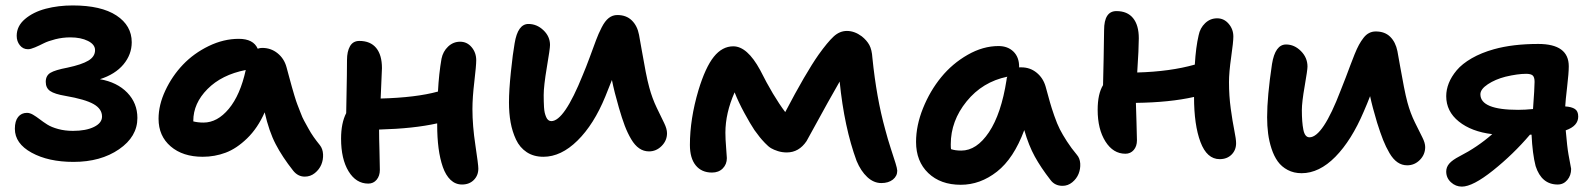

<svg xmlns="http://www.w3.org/2000/svg" viewBox="-20 -631 5925 713"><path d="M252.9 -29.8Q159.7 -29.8 97.4 -64Q35.2 -98.1 35.2 -152.8Q35.2 -181.6 47.4 -196.8Q59.6 -211.9 80.1 -211.9Q90.8 -211.9 102.5 -205.1Q114.3 -198.2 127 -188.5Q139.6 -178.7 155.3 -168.7Q170.9 -158.7 196 -151.9Q221.2 -145 251 -145Q299.3 -145 329.1 -159.7Q358.9 -174.3 358.9 -198.2Q358.9 -226.6 327.6 -244.4Q296.4 -262.2 223.1 -274.9Q182.6 -281.7 166.3 -293Q149.9 -304.2 149.9 -327.1Q149.9 -350.1 167.2 -360.6Q184.6 -371.1 231 -379.9Q283.7 -391.1 308.3 -406Q333 -420.9 333 -444.8Q333 -465.8 306.6 -479Q280.3 -492.2 241.2 -492.2Q212.9 -492.2 185.8 -485.4Q158.7 -478.5 142.3 -470.2Q126 -461.9 109.9 -455.1Q93.8 -448.2 84 -448.2Q65.4 -448.2 53.7 -462.9Q42 -477.5 42 -498Q42 -534.2 72.8 -560.3Q103.5 -586.4 149.9 -598.6Q196.3 -610.8 250 -610.8Q355.5 -610.8 412.4 -573.5Q469.2 -536.1 469.2 -474.1Q469.2 -428.7 438.5 -391.8Q407.7 -355 351.1 -336.9Q415 -325.7 452.6 -286.9Q490.2 -248 490.2 -192.9Q490.2 -123.5 422.1 -76.7Q354 -29.8 252.9 -29.8Z M732.9 -48.8Q658.7 -48.8 613.8 -87.4Q568.8 -126 568.8 -189.9Q568.8 -241.2 594 -294.9Q619.1 -348.6 659.4 -390.9Q699.7 -433.1 755.1 -460Q810.5 -486.8 866.7 -486.8Q920.9 -486.8 937 -450.2Q945.8 -453.1 953.6 -453.1Q986.3 -453.1 1010.7 -433.3Q1035.2 -413.6 1043.9 -381.8Q1045.9 -374 1054 -344.5Q1062 -314.9 1064 -307.9Q1065.9 -300.8 1073.2 -276.4Q1080.6 -252 1084.2 -243.2Q1087.9 -234.4 1095.5 -214.1Q1103 -193.8 1109.4 -182.6Q1115.7 -171.4 1125 -154.3Q1134.3 -137.2 1144.8 -122.3Q1155.3 -107.4 1168 -91.8Q1178.7 -78.1 1179.7 -57.9Q1180.7 -37.6 1173.1 -19.5Q1165.5 -1.5 1149.2 11.7Q1132.8 24.9 1111.8 24.9Q1086.4 24.9 1068.8 2.9Q1028.3 -48.3 1003.7 -95.7Q979 -143.1 962.9 -213.9Q937 -155.3 897.7 -117.2Q858.4 -79.1 817.9 -64Q777.3 -48.8 732.9 -48.8ZM697.8 -182.1V-180.2Q714.8 -175.8 735.8 -175.8Q787.1 -175.8 829.6 -226.8Q872.1 -277.8 892.6 -371.1Q803.2 -353.5 750.5 -300.3Q697.8 -247.1 697.8 -182.1Z M1347.7 50.8Q1302.2 50.8 1274.4 5.1Q1246.6 -40.5 1246.6 -116.2Q1246.6 -173.8 1265.6 -210.9Q1266.1 -234.4 1266.8 -275.9Q1267.6 -317.4 1268.1 -349.9Q1268.6 -382.3 1268.6 -408.2Q1268.6 -439.9 1279.8 -459.5Q1291 -479 1314.5 -479Q1355.5 -479 1377 -452.9Q1398.4 -426.8 1398.4 -377.9Q1398.4 -367.7 1393.6 -265.1Q1524.9 -268.6 1606.4 -291Q1609.9 -357.9 1619.6 -413.1Q1625 -439.9 1644 -458Q1663.1 -476.1 1688.5 -476.1Q1714.4 -476.1 1731.4 -455.8Q1748.5 -435.5 1748.5 -407.2Q1748.5 -387.7 1741.5 -328.1Q1734.4 -268.6 1734.4 -226.1Q1734.4 -164.1 1745.4 -91.8Q1756.3 -19.5 1756.3 -4.9Q1756.3 20.5 1739.5 37.4Q1722.7 54.2 1695.8 54.2Q1671.4 54.2 1653.3 37.1Q1635.3 20 1624.5 -10.7Q1613.8 -41.5 1608.6 -80.8Q1603.5 -120.1 1603.5 -168V-172.9Q1516.1 -153.3 1387.7 -149.9Q1387.7 -120.1 1389.2 -70.3Q1390.6 -20.5 1390.6 0Q1390.6 22 1378.7 36.4Q1366.7 50.8 1347.7 50.8Z M1998 -48.8Q1961.9 -48.8 1936 -65.9Q1910.2 -83 1896.2 -112.8Q1882.3 -142.6 1876.2 -176.5Q1870.1 -210.4 1870.1 -251Q1870.1 -295.4 1877.2 -364Q1884.3 -432.6 1891.1 -470.2Q1902.8 -542 1942.4 -542Q1973.6 -542 1998 -518.8Q2022.5 -495.6 2022.5 -463.9Q2022.5 -450.2 2010.7 -380.9Q1999 -311.5 1999 -277.8Q1999 -264.2 1999.3 -254.9Q1999.5 -245.6 2000.2 -233.2Q2001 -220.7 2002.9 -212.4Q2004.9 -204.1 2008.1 -196.5Q2011.2 -189 2016.1 -185.1Q2021 -181.2 2027.3 -181.2Q2075.2 -181.2 2144 -352.1Q2155.8 -379.9 2170.2 -418.9Q2184.6 -458 2193.4 -481.7Q2202.1 -505.4 2214.4 -529.3Q2226.6 -553.2 2240.7 -564.2Q2254.9 -575.2 2272.5 -575.2Q2305.7 -575.2 2326.2 -555.2Q2346.7 -535.2 2353 -502Q2355.5 -489.3 2363.3 -444.1Q2371.1 -398.9 2377.9 -364Q2384.8 -329.1 2391.1 -306.2Q2401.9 -266.1 2418.9 -230.7Q2436 -195.3 2446.5 -173.8Q2457 -152.3 2457 -136.2Q2457 -108.9 2437 -88.9Q2417 -68.8 2390.1 -68.8Q2370.1 -68.8 2353.8 -80.1Q2337.4 -91.3 2324 -114Q2310.5 -136.7 2300 -164.3Q2289.6 -191.9 2278.3 -231Q2261.2 -289.6 2252.4 -334L2228 -272.9Q2185.5 -168.9 2124.5 -108.9Q2063.5 -48.8 1998 -48.8Z M2624 9.8Q2585.4 9.8 2563.7 -16.8Q2542 -43.5 2542 -92.8Q2542 -189 2573.7 -295.9Q2599.6 -381.3 2630.9 -420.2Q2662.1 -459 2703.1 -459Q2754.9 -459 2802.7 -371.1Q2851.1 -274.4 2896 -214.8Q2971.7 -359.4 3020 -428.2Q3053.2 -474.6 3075.7 -495.4Q3098.1 -516.1 3125 -516.1Q3153.3 -516.1 3180.2 -496.1Q3198.7 -481.4 3208.3 -463.9Q3217.8 -446.3 3219.7 -416Q3234.9 -266.6 3267.1 -150.9Q3276.4 -115.2 3288.1 -79.3Q3299.8 -43.5 3305.7 -24.7Q3311.5 -5.9 3312 2.9Q3312 22.9 3295.7 35.9Q3279.3 48.8 3252.9 48.8Q3224.6 48.8 3200.7 26.6Q3176.8 4.4 3161.1 -33.2Q3115.2 -157.7 3098.1 -328.1Q3071.3 -282.7 2975.1 -106.9Q2946.8 -64.9 2901.9 -64.9Q2884.3 -64.9 2868.9 -69.8Q2853.5 -74.7 2843.5 -80.6Q2833.5 -86.4 2820.6 -100.1Q2807.6 -113.8 2801.5 -121.6Q2795.4 -129.4 2781.7 -147.9Q2766.6 -170.4 2744.4 -211.2Q2722.2 -252 2708 -288.1Q2673.8 -210.9 2673.8 -138.2Q2673.8 -114.7 2676.5 -82.5Q2679.2 -50.3 2679.2 -43.9Q2679.2 -21 2664.1 -5.6Q2648.9 9.8 2624 9.8Z M3547.9 55.2Q3472.7 55.2 3427.2 11.7Q3381.8 -31.7 3381.8 -104Q3381.8 -165 3407.7 -229.2Q3433.6 -293.5 3475.1 -344.2Q3516.6 -395 3573.5 -427.5Q3630.4 -460 3688 -460Q3722.2 -460 3743.4 -439.5Q3764.6 -418.9 3764.6 -382.8L3763.7 -380.9H3772.9Q3805.2 -380.9 3829.3 -361.3Q3853.5 -341.8 3862.8 -310.1Q3874 -269 3879.2 -250.7Q3884.3 -232.4 3895 -201.4Q3905.8 -170.4 3915.8 -150.9Q3925.8 -131.3 3942.1 -106Q3958.5 -80.6 3979 -56.2Q3990.2 -43.5 3991.5 -23.7Q3992.7 -3.9 3985.4 14.4Q3978 32.7 3961.9 45.9Q3945.8 59.1 3925.8 59.1Q3897 59.1 3880.9 37.1Q3845.2 -8.8 3822.8 -49.6Q3800.3 -90.3 3783.7 -147.9Q3744.6 -42.5 3682.4 6.3Q3620.1 55.2 3547.9 55.2ZM3510.7 -95.2Q3510.7 -82 3511.7 -77.1Q3527.3 -71.8 3549.8 -71.8Q3606.9 -71.8 3652.6 -140.1Q3698.2 -208.5 3717.8 -334Q3717.8 -340.3 3720.7 -346.2Q3628.4 -327.1 3569.6 -254.6Q3510.7 -182.1 3510.7 -95.2Z M4159.2 -60.1Q4113.8 -60.1 4085 -105.7Q4056.2 -151.4 4056.2 -223.1Q4056.2 -282.2 4076.2 -314.9Q4076.7 -341.3 4078.4 -413.6Q4080.1 -485.8 4080.1 -519Q4080.1 -589.8 4126 -589.8Q4166.5 -589.8 4187.7 -563.7Q4209 -537.6 4209 -488.8Q4209 -451.7 4203.1 -361.8Q4325.7 -365.2 4417 -391.1Q4420.9 -456.5 4431.2 -500Q4436.5 -526.9 4455.3 -544.9Q4474.1 -563 4500 -563Q4525.4 -563 4542.7 -542.7Q4560.1 -522.5 4560.1 -495.1Q4560.1 -475.6 4552 -418.9Q4543.9 -362.3 4543.9 -326.2Q4543.9 -274.9 4550.5 -227.1Q4557.1 -179.2 4563.7 -146.7Q4570.3 -114.3 4570.3 -99.1Q4570.3 -73.7 4553.5 -56.9Q4536.6 -40 4509.3 -40Q4461.9 -40 4438 -103.5Q4414.1 -167 4414.1 -271Q4323.2 -250.5 4198.2 -249Q4198.7 -226.1 4200.4 -177.7Q4202.1 -129.4 4202.1 -109.9Q4202.1 -87.9 4190.2 -74Q4178.2 -60.1 4159.2 -60.1Z M4813.5 12.2Q4784.7 12.2 4762 0.2Q4739.3 -11.7 4725.1 -31.5Q4710.9 -51.3 4701.9 -78.9Q4692.9 -106.4 4689.2 -135Q4685.5 -163.6 4685.5 -195.8Q4685.5 -272.5 4703.6 -393.1Q4715.3 -465.8 4755.9 -465.8Q4786.6 -465.8 4811 -441.4Q4835.4 -417 4835.4 -383.8Q4835.4 -371.1 4825 -311.3Q4814.5 -251.5 4814.5 -222.2Q4814.5 -177.2 4820.1 -149.2Q4825.7 -121.1 4842.8 -121.1Q4892.1 -121.1 4958.5 -294.9Q4967.3 -315.9 4977.5 -343.3Q4987.8 -370.6 4994.9 -389.6Q5002 -408.7 5010.5 -429.7Q5019 -450.7 5026.6 -464.6Q5034.2 -478.5 5043.7 -490.7Q5053.2 -502.9 5064.5 -508.5Q5075.7 -514.2 5088.9 -514.2Q5122.6 -514.2 5142.6 -494.4Q5162.6 -474.6 5169.4 -440.9Q5172.4 -425.8 5179.4 -385Q5186.5 -344.2 5193.4 -309.3Q5200.2 -274.4 5206.5 -251Q5217.3 -210.9 5234.4 -176.3Q5251.5 -141.6 5262 -120.8Q5272.5 -100.1 5272.5 -85Q5272.5 -57.1 5252.7 -37.1Q5232.9 -17.1 5205.6 -17.1Q5186 -17.1 5169.7 -28.3Q5153.3 -39.6 5139.9 -62.5Q5126.5 -85.4 5116.2 -111.3Q5106 -137.2 5093.8 -175.8Q5076.2 -234.4 5067.9 -273.9Q5057.6 -247.1 5044.4 -216.8Q4999 -109.9 4939 -48.8Q4878.9 12.2 4813.5 12.2Z M5408.7 62Q5385.7 62 5368.2 45.9Q5350.6 29.8 5350.6 5.9Q5350.6 -10.3 5361.8 -23.4Q5373 -36.6 5400.4 -50.8Q5466.3 -84.5 5521.5 -132.8Q5444.3 -142.1 5397.5 -179.7Q5350.6 -217.3 5350.6 -273.9Q5350.6 -297.9 5360.1 -322Q5369.6 -346.2 5389.6 -370.1Q5409.7 -394 5445.3 -414.6Q5481 -435.1 5527.8 -448.2Q5598.1 -467.8 5692.4 -467.8Q5805.7 -467.8 5805.7 -384.8Q5805.7 -360.4 5799.6 -308.3Q5793.5 -256.3 5792.5 -235.8Q5815.9 -234.4 5828.4 -226.3Q5840.8 -218.3 5840.8 -198.2Q5840.8 -163.1 5794.4 -147Q5799.8 -84 5804.7 -57.1Q5814.5 -4.9 5814.5 -3.9Q5814.5 20.5 5800.3 37.4Q5786.1 54.2 5764.6 54.2Q5704.6 54.2 5682.6 -14.2Q5670.9 -59.1 5667.5 -130.9H5661.6Q5599.6 -58.1 5524.4 2Q5449.2 62 5408.7 62ZM5477.5 -280.8Q5477.5 -223.1 5617.7 -223.1Q5643.1 -223.1 5672.9 -226.1Q5678.7 -304.2 5678.7 -327.1Q5678.7 -344.2 5671.9 -350.6Q5665 -356.9 5647.5 -356.9Q5616.2 -356.9 5570.8 -346.2Q5532.7 -336.4 5505.1 -318.1Q5477.5 -299.8 5477.5 -280.8Z"/></svg>

Font: Shantell Sans Irregular Bouncy
Style: Regular
Weight: 600
Designer: Stephen Nixon, Anya Danilova, Shantell Martin
Foundry: Arrow Type
Version: Version 1.006;[9816181b4]